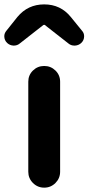

<svg xmlns="http://www.w3.org/2000/svg" viewBox="-49 -863 407 883"><path d="M81.1 -73.2V-487.3Q81.1 -517.6 102.5 -538.6Q124 -559.6 154.3 -559.6Q184.6 -559.6 206.1 -538.6Q227.5 -517.6 227.5 -487.3V-73.2Q227.5 -43 206.1 -21.5Q184.6 0 154.3 0Q124 0 102.5 -21.5Q81.1 -43 81.1 -73.2ZM-15.6 -665Q-29.3 -677.7 -29.3 -696.3Q-29.3 -710 -19.5 -721.7L31.2 -785.2Q79.1 -842.8 154.3 -842.8Q229.5 -842.8 276.4 -785.2L328.1 -721.7Q337.9 -710.9 337.9 -696.3Q337.9 -677.7 324.2 -665Q312.5 -654.3 295.9 -653.3Q293.9 -653.3 293 -653.3Q277.3 -653.3 265.6 -663.1L157.2 -748Q156.2 -749 154.3 -749Q152.3 -749 150.4 -748L42 -663.1Q30.3 -653.3 14.6 -653.3Q13.7 -653.3 12.7 -653.3Q-3.9 -654.3 -15.6 -665Z"/></svg>

Font: Gen Jyuu GothicX Bold
Style: Bold
Weight: 700
Designer: Ryoko NISHIZUKA (kana &amp; ideographs); Paul D. Hunt (Latin, Greek &amp; Cyrillic); Wenlong ZHANG (bopomofo); Sandoll C
Version: Version 1.058.20140828